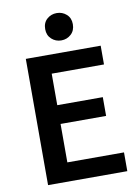

<svg xmlns="http://www.w3.org/2000/svg" viewBox="-98 -973 756 1038"><g transform="rotate(-10 280.0 -454.0)"><path d="M80 0V-693H491V-590H204V-417H454V-314H204V-103H515V0ZM287 -758Q256 -758 233.5 -778.5Q211 -799 211 -833Q211 -868 233.5 -888Q256 -908 287 -908Q318 -908 340.5 -888Q363 -868 363 -834Q363 -799 340.5 -778.5Q318 -758 287 -758Z"/></g></svg>

Font: Ubuntu Sans Mono SemiBold
Style: Regular
Weight: 600
Monospace: yes
Designer: Dalton Maag Ltd
Foundry: Dalton Maag Ltd
Version: Version 1.006